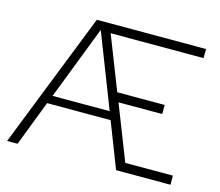

<svg xmlns="http://www.w3.org/2000/svg" viewBox="-100 -829 1100 958"><g transform="rotate(15 450.5 -350.0)"><path d="M11 0 287 -700H851V-653H371L479 -377H724V-330H498L609 -47H855V0H574L483 -234H155L65 0ZM172 -276H467L319 -656Z"/></g></svg>

Font: Red Hat Text Light
Style: Regular
Weight: 300
Designer: Pentagram, MCKL
Foundry: Pentagram, MCKL
Version: Version 1.023; ttfautohint (v1.8.3)